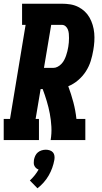

<svg xmlns="http://www.w3.org/2000/svg" viewBox="-31 -755 551 1035"><path d="M-11 0V-114H23L107 -621H88V-735H302Q325 -735 347.5 -731.5Q370 -728 390 -718Q410 -708 425.5 -693.5Q441 -679 451.5 -660.5Q462 -642 468.5 -620.5Q475 -599 477 -576.5Q479 -554 477.5 -531Q476 -508 472 -485Q467 -455 458 -426Q449 -397 432 -370.5Q415 -344 390.5 -323Q366 -302 337 -290Q353 -247 364.5 -203.5Q376 -160 381 -114H429V0H242Q248 -36 246 -72Q244 -108 237.5 -142.5Q231 -177 221 -210Q211 -243 199 -275H188L161 -114H179V0ZM256 -389Q268 -389 279.5 -395Q291 -401 300 -410.5Q309 -420 315 -431.5Q321 -443 325 -454.5Q329 -466 332 -478Q335 -490 337 -502Q339 -514 340 -526Q341 -538 341 -550Q341 -562 340 -573.5Q339 -585 335 -595.5Q331 -606 322.5 -613.5Q314 -621 302 -621H245L206 -389ZM171 260 130 218Q144 205 156 190Q168 175 177 159Q169 156 163.5 151Q158 146 154.5 139Q151 132 151 123.5Q151 115 152 107Q154 96 159 85Q164 74 173 66.5Q182 59 193.5 55.5Q205 52 216 52Q227 52 237.5 55.5Q248 59 254.5 66.5Q261 74 262.5 85Q264 96 262 107Q258 129 250.5 150Q243 171 231.5 191Q220 211 204.5 228.5Q189 246 171 260Z"/></svg>

Font: Iosevka Curly Slab HvObl
Style: Regular
Weight: 900
Italic angle: -9°
Monospace: yes
Designer: Belleve Invis
Foundry: Belleve Invis
Version: Version 11.1.0; ttfautohint (v1.8.3)